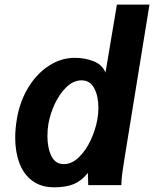

<svg xmlns="http://www.w3.org/2000/svg" viewBox="-20 -810 674 840"><path d="M46.5 -208Q46.5 -247 54.5 -293.5Q67.5 -367.5 104 -427.5Q140.5 -487.5 193.8 -522.2Q247 -557 307.5 -557Q352 -557 389.8 -542Q427.5 -527 441.5 -492.5L491.5 -790H634L525 -118.5Q518 -74.5 514.8 -51Q511.5 -27.5 511 0H366L364.5 -53.5Q337 -19 303 -4.8Q269 9.5 217 9.5Q160 9.5 121.8 -18.8Q83.5 -47 65 -96.2Q46.5 -145.5 46.5 -208ZM406 -288Q410.5 -313 410.5 -338.5Q410.5 -389.5 392.2 -424Q374 -458.5 337 -458.5Q301.5 -458.5 271 -429.2Q240.5 -400 220 -356Q199.5 -312 192 -269.5Q187.5 -243.5 187.5 -215Q187.5 -162.5 205 -127.2Q222.5 -92 258.5 -92Q295 -92 326 -122.8Q357 -153.5 377.8 -199Q398.5 -244.5 406 -288Z"/></svg>

Font: JuliaMono ExtraBold
Style: Italic
Weight: 800
Italic angle: -9°
Monospace: yes
Designer: cormullion
Foundry: corm
Version: Version 0.057; ttfautohint (v1.8.4)